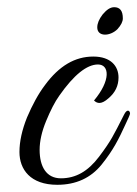

<svg xmlns="http://www.w3.org/2000/svg" viewBox="-20 -509 381 533"><path d="M241 -230C250 -221 262 -219 281 -236C300 -252 309 -271 309 -294C309 -325 288 -352 239 -352C188 -352 144 -326 105 -273C86 -248 70 -218 55 -183C41 -148 34 -116 34 -87C34 -39 64 4 139 4C191 4 232 -15 262 -52C295 -93 310 -124 327 -161C336 -180 341 -191 341 -194C341 -201 333 -209 324 -190C310 -162 299 -141 291 -127C283 -113 271 -95 255 -74C224 -33 190 -14 149 -14C109 -14 90 -46 90 -93C90 -117 96 -144 108 -173C120 -202 132 -226 145 -244C185 -301 221 -330 252 -330C284 -330 288 -286 241 -230ZM297 -489C286 -489 276 -482 265 -469C255 -456 250 -444 250 -433C250 -406 286 -408 306 -428C316 -439 321 -449 321 -458C321 -479 313 -489 297 -489Z"/></svg>

Font: VL Great Vibes
Style: Regular
Weight: 400
Designer: Robert E. Leuschke
Foundry: Robert E. Leuschke
Version: Version 1.001